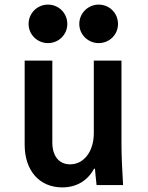

<svg xmlns="http://www.w3.org/2000/svg" viewBox="-20 -803 640 833"><path d="M507 -180V-540H387V-225C387 -146 344 -90 284 -90C236 -90 207 -126 207 -185V-540H87V-175C87 -63 151 10 250 10C312 10 360 -19 388 -71H392C394 -48 396 -25 399 0H514C510 -63 507 -129 507 -180ZM104 -699C104 -653 142 -616 188 -616C235 -616 272 -653 272 -699C272 -746 235 -783 188 -783C142 -783 104 -746 104 -699ZM324 -699C324 -653 362 -616 408 -616C455 -616 492 -653 492 -699C492 -746 455 -783 408 -783C362 -783 324 -746 324 -699Z"/></svg>

Font: CommitMono
Style: Bold
Weight: 700
Monospace: yes
Designer: Eigil Nikolajsen
Foundry: Eigil Nikolajsen
Version: Version 1.143